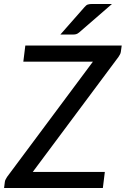

<svg xmlns="http://www.w3.org/2000/svg" viewBox="-34 -947 632 967"><path d="M0 0ZM579 -717.5 574.5 -685.5Q573.5 -678.5 570.2 -672.8Q567 -667 562.5 -660L131 -81H494L484 0H-13.5L-9.5 -31.5Q-8.5 -38.5 -5.2 -44.2Q-2 -50 2 -56.5L434 -636.5H83.5L93.5 -717.5ZM530 -927 364.5 -783.5Q356 -776.5 349.2 -774.8Q342.5 -773 332.5 -773H270L390.5 -910Q400 -921.5 408.2 -924.2Q416.5 -927 432 -927Z"/></svg>

Font: Lato Medium
Style: Italic
Weight: 500
Italic angle: -7°
Designer: Lukasz Dziedzic
Foundry: tyPoland Lukasz Dziedzic
Version: Version 2.006; 2014-01-15